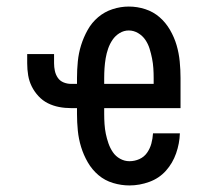

<svg xmlns="http://www.w3.org/2000/svg" viewBox="-20 -558 640 586"><path d="M375 8Q350 8 325 0.5Q300 -7 280.5 -23.5Q261 -40 248 -62.5Q235 -85 227.5 -109.5Q220 -134 217.5 -159.5Q215 -185 215 -210V-228H197Q178 -228 160 -231.5Q142 -235 126 -243Q110 -251 97.5 -264.5Q85 -278 77 -294Q69 -310 66 -328Q63 -346 63 -365V-393H145V-365Q145 -353 147.5 -341.5Q150 -330 156.5 -320.5Q163 -311 174 -306.5Q185 -302 197 -302H215V-320Q215 -345 217.5 -370.5Q220 -396 227.5 -420Q235 -444 247.5 -466.5Q260 -489 279.5 -505.5Q299 -522 323.5 -530Q348 -538 373 -538Q399 -538 423.5 -530Q448 -522 467 -505.5Q486 -489 499 -466.5Q512 -444 519 -420Q526 -396 528.5 -370.5Q531 -345 531 -320V-228H298V-210Q298 -195 299 -179.5Q300 -164 303 -149.5Q306 -135 311 -120.5Q316 -106 324.5 -93.5Q333 -81 346.5 -73.5Q360 -66 375 -66Q391 -66 405.5 -72.5Q420 -79 429 -92Q438 -105 442 -120Q446 -135 447 -151H529Q528 -120 517.5 -90Q507 -60 486.5 -37Q466 -14 436 -3Q406 8 375 8ZM298 -302H449V-320Q449 -335 448 -350Q447 -365 444 -380Q441 -395 436.5 -409.5Q432 -424 423.5 -436.5Q415 -449 401.5 -457Q388 -465 373 -465Q358 -465 345 -457Q332 -449 323.5 -436.5Q315 -424 310 -409.5Q305 -395 302.5 -380Q300 -365 299 -350Q298 -335 298 -320Z"/></svg>

Font: Iosevka Curly Slab Extended
Style: Regular
Weight: 400
Width: 7
Monospace: yes
Designer: Belleve Invis
Foundry: Belleve Invis
Version: Version 11.1.0; ttfautohint (v1.8.3)